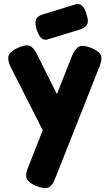

<svg xmlns="http://www.w3.org/2000/svg" viewBox="-20 -729 550 971"><path d="M162 211Q122 194 114.5 172Q107 150 124 113L344 -446Q361 -485 381 -494Q401 -503 443 -486Q483 -469 490.5 -448.5Q498 -428 483 -392L260 171Q245 211 224.5 219.5Q204 228 162 211ZM223 -17 34 -390Q17 -425 23.5 -446.5Q30 -468 68 -486Q109 -505 129.5 -497.5Q150 -490 168 -453L305 -179ZM215 -528Q198 -527 186.5 -539Q175 -551 166 -578Q155 -613 162 -630.5Q169 -648 199 -657L369 -709Q386 -710 398 -697.5Q410 -685 417 -658Q429 -625 421.5 -607.5Q414 -590 385 -580Z"/></svg>

Font: Fredoka SemiCondensed SemiBold
Style: Regular
Weight: 600
Width: 4
Designer: Ben Nathan
Foundry: Milena B. Brandão, Ben Nathan
Version: Version 2.001